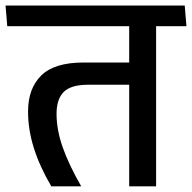

<svg xmlns="http://www.w3.org/2000/svg" viewBox="-44 -654 675 674"><path d="M504 -587.5H409.5V0H504ZM363 -562H610.5L604.5 -634.5H357ZM-18.5 -562H560L554 -634.5H-24.5ZM136 0H241Q197.5 -76 176 -137.2Q154.5 -198.5 154.5 -254Q154.5 -306.5 180 -331.5Q205.5 -356.5 264.5 -356.5H446.5V-434.5H248.5Q147 -434.5 100.8 -389Q54.5 -343.5 54.5 -262.5Q54.5 -199 74.8 -134.5Q95 -70 136 0Z"/></svg>

Font: Anek Devanagari Medium Medium
Style: Regular
Weight: 500
Version: Version 1.003